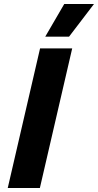

<svg xmlns="http://www.w3.org/2000/svg" viewBox="-20 -948 494 968"><path d="M304 -928H454L328 -763H208ZM344 -704 181 0H19L182 -704Z"/></svg>

Font: Prodigy Sans
Style: Bold Italic
Weight: 700
Italic angle: -13°
Designer: Wei Huang
Foundry: Wei Huang
Version: Version 1.003; ttfautohint (v1.8.3)